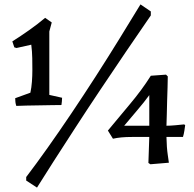

<svg xmlns="http://www.w3.org/2000/svg" viewBox="-20 -735 881 872"><path d="M54 -254Q51 -263 50 -271.5Q49 -280 49 -289L118 -314Q123 -337 125 -364Q127 -391 127 -417Q127 -440 126.5 -470.5Q126 -501 122 -532L55 -517L45 -520L36 -547Q74 -571 113 -598.5Q152 -626 185 -654L215 -633L204 -592V-304L262 -291Q262 -283 261 -274Q260 -265 259 -258Q243 -258 216 -257.5Q189 -257 158 -256.5Q127 -256 99.5 -255.5Q72 -255 54 -254ZM148 117 99 85V69Q144 10 196.5 -64Q249 -138 304.5 -220.5Q360 -303 415 -388.5Q470 -474 521.5 -557.5Q573 -641 618 -715L665 -683V-665Q611 -587 552 -500Q493 -413 434.5 -325.5Q376 -238 322.5 -155.5Q269 -73 224 -3Q179 67 148 117ZM663 11 654 5 658 -113Q612 -113 582 -113Q552 -113 531.5 -111Q511 -109 493 -105L470 -142Q516 -198 570 -262Q624 -326 665 -391L734 -396L742 -388Q742 -368 741 -338.5Q740 -309 739 -276Q738 -243 737.5 -213.5Q737 -184 736 -164Q753 -164 775 -166Q797 -168 816 -170L821 -167Q820 -158 817.5 -142Q815 -126 811 -113H736Q737 -64 742 -31Q747 2 747 4ZM544 -164H658V-303Q634 -270 603.5 -234.5Q573 -199 544 -164Z"/></svg>

Font: Labrada Medium
Style: Regular
Weight: 500
Designer: Mercedes Jáuregui
Foundry: Omnibus-Type Team
Version: Version 1.000; ttfautohint (v1.8.4.7-5d5b)